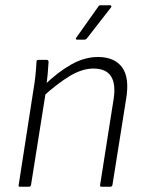

<svg xmlns="http://www.w3.org/2000/svg" viewBox="-20 -711 555 731"><path d="M367 0Q360 0 361 -6L412 -330Q432 -450 336 -450Q293 -450 245.5 -421.5Q198 -393 141 -341L147 -385Q198 -435 249.5 -464.5Q301 -494 353 -494Q416 -494 445 -454.5Q474 -415 460 -333L408 -6Q406 0 400 0ZM56 0Q49 0 51 -6L107 -367Q112 -395 115 -424.5Q118 -454 119 -476Q119 -483 126 -483H158Q164 -483 165 -476Q164 -457 161.5 -429Q159 -401 156 -378L155 -365L98 -6Q96 0 90 0ZM273 -560Q270 -560 269 -562.5Q268 -565 270 -567L353 -684Q356 -691 363 -691H399Q403 -691 404 -688Q405 -685 402 -682L311 -565Q307 -560 301 -560Z"/></svg>

Font: Sofia Sans Semi Condensed Light
Style: Italic
Weight: 300
Italic angle: -9°
Version: Version 4.100